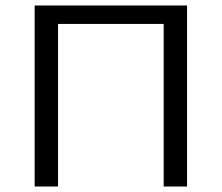

<svg xmlns="http://www.w3.org/2000/svg" viewBox="-20 -678 806 698"><path d="M660 0H575V-591H191V0H106V-658H660Z"/></svg>

Font: Ysabeau SC Medium
Style: Regular
Weight: 500
Designer: Christian Thalmann (Catharsis Fonts)
Version: Version 0.003